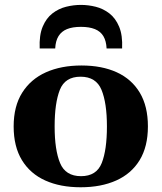

<svg xmlns="http://www.w3.org/2000/svg" viewBox="-20 -769 676 803"><path d="M37.1 -240.2Q37.1 -324.7 72.8 -381.3Q108.4 -438 172.1 -466.6Q235.8 -495.1 320.8 -495.1Q406.2 -495.1 468.5 -466.6Q530.8 -438 564.7 -381.3Q598.6 -324.7 598.6 -240.2Q598.6 -155.8 564 -99.1Q529.3 -42.5 466.1 -14.2Q402.8 14.2 317.4 14.2Q231.9 14.2 169.2 -14.2Q106.4 -42.5 71.8 -99.1Q37.1 -155.8 37.1 -240.2ZM208.5 -240.2Q208.5 -142.1 231.2 -87.2Q253.9 -32.2 318.8 -32.2Q383.8 -32.2 405.5 -87.2Q427.2 -142.1 427.2 -240.2Q427.2 -338.4 404.5 -393.3Q381.8 -448.2 316.9 -448.2Q252 -448.2 230.2 -393.1Q208.5 -337.9 208.5 -240.2ZM318.4 -748.5Q349.1 -748.5 380.4 -740.7Q411.6 -732.9 437.5 -712.9Q463.4 -692.9 478.3 -657.2Q493.2 -621.6 490.7 -566.4H425.8Q424.3 -597.7 412.4 -617.7Q400.4 -637.7 377 -647.2Q353.5 -656.7 318.4 -656.7Q283.2 -656.7 260 -647.2Q236.8 -637.7 224.6 -617.7Q212.4 -597.7 210.9 -566.4H146Q143.6 -621.6 158.4 -657.2Q173.3 -692.9 199.2 -712.9Q225.1 -732.9 256.3 -740.7Q287.6 -748.5 318.4 -748.5Z"/></svg>

Font: Gelasio
Style: Regular
Weight: 400
Designer: Eben Sorkin
Foundry: Eben Sorkin
Version: Version 1.008